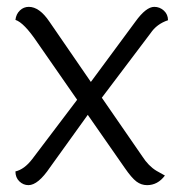

<svg xmlns="http://www.w3.org/2000/svg" viewBox="-20 -532 525 560"><path d="M409 8Q392 8 378 -2.5Q364 -13 344 -42L236 -197L126 -44Q91 8 63 8Q48 8 36.5 -3Q25 -14 25 -32Q51 -38 74 -68L205 -241L89 -408Q50 -466 25 -474Q27 -491 38 -501.5Q49 -512 64 -512Q95 -512 124 -469L245 -293L375 -469Q406 -512 430 -512Q446 -512 458 -501Q470 -490 470 -473Q437 -462 419 -435L277 -247L395 -76Q413 -48 436 -34Q445 -29 461 -20Q440 8 409 8Z"/></svg>

Font: Laila Light
Style: Regular
Weight: 300
Designer: Hitesh Malaviya
Foundry: Indian Type Foundry
Version: Version 1.302;PS 1.0;hotconv 1.0.78;makeotf.lib2.5.61930; tt